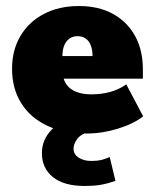

<svg xmlns="http://www.w3.org/2000/svg" viewBox="-20 -433 515 637"><path d="M267 10Q192 10 136.5 -16Q81 -42 50.5 -90.5Q20 -139 20 -205Q20 -267 48 -314Q76 -361 126 -387Q176 -413 242 -413Q307 -413 354.5 -387Q402 -361 428 -314Q454 -267 454 -203V-172H109V-247H287Q287 -268 281 -283Q275 -298 264 -305.5Q253 -313 237 -313Q222 -313 210.5 -305Q199 -297 193 -282Q187 -267 187 -244V-203Q187 -161 212 -140.5Q237 -120 284 -120Q315 -120 344 -127.5Q373 -135 399 -153L455 -47Q423 -22 371 -6Q319 10 267 10ZM261 184Q192 184 155.5 154.5Q119 125 119 75Q119 31 151 -2.5Q183 -36 233 -52L287 0Q250 10 237 27Q224 44 224 60Q224 79 241 90Q258 101 283 101Q302 101 315 98Q328 95 344 88L363 167Q334 177 312 180.5Q290 184 261 184Z"/></svg>

Font: Rokkitt Black
Style: Regular
Weight: 900
Designer: Vernon Adams
Foundry: Vernon Adams
Version: Version 3.103